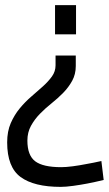

<svg xmlns="http://www.w3.org/2000/svg" viewBox="-20 -519 426 750"><path d="M8 37Q8 -6 22 -38Q36 -70 57 -95.5Q78 -121 102.5 -142Q127 -163 148 -182Q169 -201 183 -220.5Q197 -240 197 -264V-302H276V-261Q276 -229 262 -203.5Q248 -178 227 -156.5Q206 -135 181.5 -115.5Q157 -96 136 -74.5Q115 -53 101 -27.5Q87 -2 87 30Q87 88 117.5 111Q148 134 219 134Q238 134 264.5 130.5Q291 127 316 122Q345 117 376 110L385 184Q352 192 321 198Q295 203 266 207Q237 211 217 211Q113 211 60.5 172.5Q8 134 8 37ZM277 -385H195V-499H277Z"/></svg>

Font: Panefresco 400wt
Style: Regular
Weight: 400
Foundry: Campivisivi & Chank Co
Version: Version 1.002